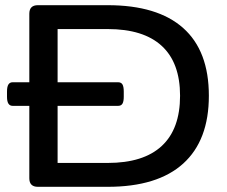

<svg xmlns="http://www.w3.org/2000/svg" viewBox="-20 -720 874 740"><path d="M29 -312Q18 -312 12.5 -320.5Q7 -329 7 -347V-367Q7 -386 12.5 -394.5Q18 -403 29 -403H435Q447 -403 452 -394.5Q457 -386 457 -367V-347Q457 -329 452 -320.5Q447 -312 435 -312ZM126 0Q93 0 93 -33V-667Q93 -700 126 -700H395Q587 -700 686 -612Q785 -524 785 -351Q785 -179 686 -89.5Q587 0 395 0ZM202 -92H395Q533 -92 603.5 -157.5Q674 -223 674 -351Q674 -478 603.5 -543Q533 -608 395 -608H202Z"/></svg>

Font: Asap Expanded Medium
Style: Regular
Weight: 500
Width: 7
Designer: Pablo Cosgaya
Foundry: Omnibus-Type
Version: Version 3.001